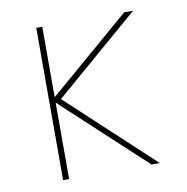

<svg xmlns="http://www.w3.org/2000/svg" viewBox="-65 -583 629 645"><g transform="rotate(-10 250.0 -260.0)"><path d="M139.6 -269.5 429.7 0H401.4L120.1 -260.7V0H99.6V-519.5H120.1V-279.3L399.4 -519.5H429.7Z"/></g></svg>

Font: Mgen+ 1m thin
Style: Regular
Weight: 100
Designer: [Source Han Sans]
Ryoko NISHIZUKA  (kana & ideographs); Paul D. Hunt (Latin, Greek & Cyrillic); Wenlong ZHANG  (bopomofo
Version: Version 1.059.20150602